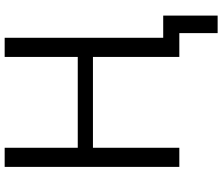

<svg xmlns="http://www.w3.org/2000/svg" viewBox="-84 -686 931 803"><g transform="rotate(-90 381.5 -284.5)"><path d="M165 -730.5V-424.8H544.9V-730.5H625V-67.4H717.8V160.2H644.5V0H625H594.7H544.9V-361.3H165V0H85V-730.5Z"/></g></svg>

Font: Gen Shin Gothic Normal
Style: Regular
Weight: 300
Designer: [Source Han Sans]
Ryoko NISHIZUKA  (kana & ideographs); Paul D. Hunt (Latin, Greek & Cyrillic); Wenlong ZHANG  (bopomofo
Version: Version 1.002.20150607